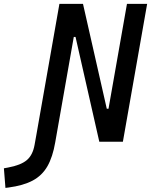

<svg xmlns="http://www.w3.org/2000/svg" viewBox="-150 -713 761 966"><path d="M40 -73.7H141.1L127.9 2.9Q115.2 77.1 88.4 123.8Q61.5 170.4 14.2 195.6Q-33.2 220.7 -107.4 230.5L-122.6 232.4L-130.4 133.8L-109.4 129.9Q-45.9 118.2 -15.6 93Q14.6 67.9 23.9 16.1ZM349.6 0 230 -527.3H185.1L215.3 -693.4H267.6L387.2 -166H411.6L381.3 0ZM26.9 0 148.9 -693.4H250.5L128.4 0ZM366.7 0 488.8 -693.4H590.3L468.3 0Z"/></svg>

Font: Cascadia Code PL
Style: Italic
Weight: 400
Italic angle: -10°
Monospace: yes
Designer: Aaron Bell
Foundry: Saja Typeworks
Version: Version 2404.023